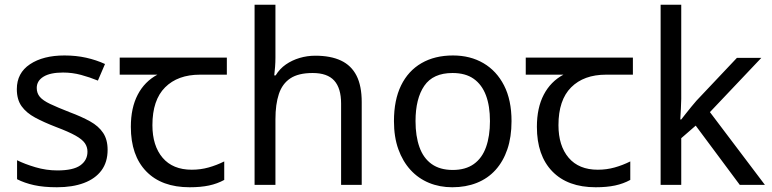

<svg xmlns="http://www.w3.org/2000/svg" viewBox="-20 -780 3256 810"><path d="M434 -148Q434 -96 408 -61Q382 -26 334 -8Q286 10 220 10Q164 10 123.5 1Q83 -8 52 -24V-104Q84 -88 129.5 -74.5Q175 -61 222 -61Q289 -61 319 -82.5Q349 -104 349 -140Q349 -160 338 -176Q327 -192 298.5 -208Q270 -224 217 -244Q165 -264 128 -284Q91 -304 71 -332Q51 -360 51 -404Q51 -472 106.5 -509Q162 -546 252 -546Q301 -546 343.5 -536.5Q386 -527 423 -510L393 -440Q359 -454 322 -464Q285 -474 246 -474Q192 -474 163.5 -456.5Q135 -439 135 -409Q135 -387 148 -371.5Q161 -356 191.5 -341.5Q222 -327 273 -307Q324 -288 360 -268Q396 -248 415 -219.5Q434 -191 434 -148Z M780 10Q662 10 597 -57Q532 -124 532 -245Q532 -325 561 -380.5Q590 -436 644 -465H485V-537H937V-465H824Q730 -465 676.5 -411.5Q623 -358 623 -252Q623 -165 666 -114.5Q709 -64 789 -64Q826 -64 860 -73.5Q894 -83 926 -99V-21Q897 -5 862 2.5Q827 10 780 10Z M1142 -537Q1142 -518 1140.5 -498Q1139 -478 1137 -462H1143Q1160 -490 1186 -508Q1212 -526 1244 -535.5Q1276 -545 1310 -545Q1375 -545 1418.5 -524.5Q1462 -504 1484 -461Q1506 -418 1506 -349V0H1419V-343Q1419 -408 1390 -440Q1361 -472 1299 -472Q1239 -472 1205 -449.5Q1171 -427 1156.5 -383.5Q1142 -340 1142 -277V0H1054V-760H1142Z M2138 -269Q2138 -202 2120.5 -150.5Q2103 -99 2070.5 -63Q2038 -27 1991.5 -8.5Q1945 10 1888 10Q1835 10 1790 -8.5Q1745 -27 1712 -63Q1679 -99 1660.5 -150.5Q1642 -202 1642 -269Q1642 -358 1672 -419.5Q1702 -481 1758 -513.5Q1814 -546 1891 -546Q1964 -546 2019.5 -513.5Q2075 -481 2106.5 -419.5Q2138 -358 2138 -269ZM1733 -269Q1733 -206 1749.5 -159.5Q1766 -113 1801 -88Q1836 -63 1890 -63Q1944 -63 1979 -88Q2014 -113 2030.5 -159.5Q2047 -206 2047 -269Q2047 -333 2030 -378Q2013 -423 1978.5 -447.5Q1944 -472 1889 -472Q1807 -472 1770 -418Q1733 -364 1733 -269Z M2493 10Q2375 10 2310 -57Q2245 -124 2245 -245Q2245 -325 2274 -380.5Q2303 -436 2357 -465H2198V-537H2650V-465H2537Q2443 -465 2389.5 -411.5Q2336 -358 2336 -252Q2336 -165 2379 -114.5Q2422 -64 2502 -64Q2539 -64 2573 -73.5Q2607 -83 2639 -99V-21Q2610 -5 2575 2.5Q2540 10 2493 10Z M2854 -363Q2854 -347 2852.5 -321Q2851 -295 2850 -276H2854Q2860 -284 2872 -299Q2884 -314 2896.5 -329.5Q2909 -345 2918 -355L3089 -536H3192L2975 -307L3207 0H3101L2915 -250L2854 -197V0H2767V-760H2854Z"/></svg>

Font: hingu115
Style: Book
Weight: 400
Designer: Jelle Bosma - Monotype Design Team
Foundry: Monotype Imaging Inc.
Version: Version 2.003